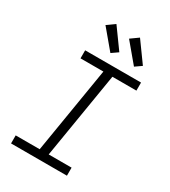

<svg xmlns="http://www.w3.org/2000/svg" viewBox="-231 -1087 1062 1199"><g transform="rotate(30 300.0 -487.5)"><path d="M48 0V-58H221L323 -677H158V-735H561V-677H388L286 -58H451V0ZM473 -799 359 -935 415 -975 519 -831ZM303 -799 189 -935 245 -975 349 -831Z"/></g></svg>

Font: Iosevka Slab LtExObl
Style: Regular
Weight: 300
Width: 7
Italic angle: -9°
Monospace: yes
Designer: Belleve Invis
Foundry: Belleve Invis
Version: Version 11.1.0; ttfautohint (v1.8.3)